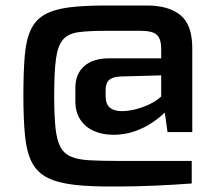

<svg xmlns="http://www.w3.org/2000/svg" viewBox="-20 -614 782 698"><path d="M514 -594Q593 -594 636 -559Q679 -524 679 -439V-134H589L579 -205Q561 -187 533 -168Q505 -149 469 -136.5Q433 -124 392 -124Q352 -124 321 -138Q290 -152 272 -179Q254 -206 254 -246V-295Q254 -345 286 -373.5Q318 -402 378 -402H566V-437Q566 -472 550.5 -487Q535 -502 491 -502H366Q303 -502 265.5 -497Q228 -492 209 -470Q190 -448 183.5 -400Q177 -352 177 -267Q177 -197 181.5 -151.5Q186 -106 199 -81Q212 -56 237 -45Q262 -34 303 -31.5Q344 -29 404 -29H677V53Q609 58 541 61Q473 64 405 64Q313 65 251.5 58Q190 51 152.5 32Q115 13 96 -23.5Q77 -60 71 -120Q65 -180 65 -267Q65 -353 70 -411.5Q75 -470 92 -506Q109 -542 142.5 -561Q176 -580 230 -587Q284 -594 366 -594ZM566 -340 420 -336Q390 -335 377 -323.5Q364 -312 364 -287V-265Q364 -236 379 -223Q394 -210 422 -210Q446 -210 472 -216.5Q498 -223 522.5 -234.5Q547 -246 566 -263Z"/></svg>

Font: Exo 2 SemiBold
Style: Regular
Weight: 600
Designer: Natanael Gama
Foundry: Natanael Gama
Version: Version 2.010